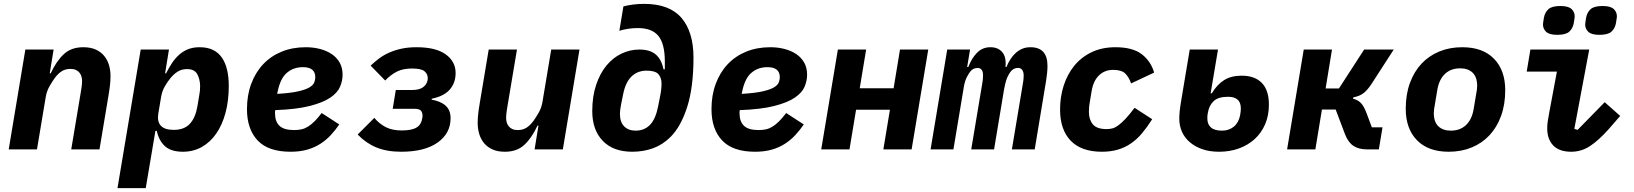

<svg xmlns="http://www.w3.org/2000/svg" viewBox="-20 -772 8440 992"><path d="M25 0 111 -516H257L237 -393H242Q271 -456 309.5 -492Q348 -528 410 -528Q448 -528 474.5 -516Q501 -504 518 -483.5Q535 -463 543 -436Q551 -409 551 -379Q551 -357 548.5 -334Q546 -311 540 -275L494 0H348L397 -293Q399 -307 401.5 -321.5Q404 -336 404 -355Q404 -365 401 -376Q398 -387 391 -396Q384 -405 372.5 -410.5Q361 -416 344 -416Q318 -416 299 -404Q280 -392 263 -369Q252 -354 236.5 -327.5Q221 -301 216 -269L171 0Z M707 -516H853L833 -393H838Q853 -423 869.5 -447.5Q886 -472 906.5 -490Q927 -508 952.5 -518Q978 -528 1011 -528Q1052 -528 1080.5 -514Q1109 -500 1127 -473.5Q1145 -447 1153.5 -410Q1162 -373 1162 -328Q1162 -251 1145 -188.5Q1128 -126 1097 -81.5Q1066 -37 1022.5 -12.5Q979 12 925 12Q864 12 832.5 -16.5Q801 -45 790 -96H783L733 200H587ZM878 -101Q932 -101 961 -132.5Q990 -164 1000 -223L1010 -283Q1012 -292 1013 -303.5Q1014 -315 1014 -328Q1013 -365 998.5 -390Q984 -415 946 -415Q919 -415 898 -402Q877 -389 859 -366Q847 -352 832 -326.5Q817 -301 812 -269L798 -186Q791 -145 810.5 -123Q830 -101 878 -101Z M1481 12Q1366 12 1311 -46.5Q1256 -105 1256 -208Q1256 -280 1278 -339Q1300 -398 1339.5 -440Q1379 -482 1435 -505Q1491 -528 1560 -528Q1599 -528 1633.5 -519Q1668 -510 1694 -492.5Q1720 -475 1735 -448.5Q1750 -422 1750 -386Q1750 -355 1737 -324Q1724 -293 1686.5 -267.5Q1649 -242 1580.5 -224.5Q1512 -207 1402 -203Q1401 -197 1401 -193.5Q1401 -190 1401 -186Q1401 -144 1424 -122Q1447 -100 1500 -100Q1521 -100 1538.5 -104Q1556 -108 1572.5 -118.5Q1589 -129 1605.5 -145.5Q1622 -162 1642 -188L1733 -129Q1713 -100 1689.5 -74.5Q1666 -49 1636 -29.5Q1606 -10 1568 1Q1530 12 1481 12ZM1545 -425Q1497 -425 1463 -396.5Q1429 -368 1415 -301L1412 -287Q1481 -291 1520.5 -300Q1560 -309 1579.5 -321Q1599 -333 1604 -347Q1609 -361 1609 -373Q1609 -425 1545 -425Z M2053 12Q1978 12 1924 -10.5Q1870 -33 1828 -77L1914 -163Q1940 -132 1973.5 -115Q2007 -98 2055 -98Q2107 -98 2132 -113Q2157 -128 2162 -163Q2163 -168 2163 -170Q2163 -172 2163 -175Q2163 -190 2155 -200Q2147 -210 2118 -210H2009L2025 -307H2108Q2147 -307 2166 -321.5Q2185 -336 2189 -357Q2190 -362 2190 -364.5Q2190 -367 2190 -369Q2190 -390 2173 -404Q2156 -418 2109 -418Q2062 -418 2030.5 -402Q1999 -386 1970 -356L1895 -433Q1916 -453 1939.5 -470.5Q1963 -488 1991.5 -500.5Q2020 -513 2054.5 -520.5Q2089 -528 2132 -528Q2232 -528 2283 -491Q2334 -454 2334 -395Q2334 -344 2304 -309.5Q2274 -275 2211 -262L2210 -257Q2257 -249 2282.5 -226Q2308 -203 2308 -161Q2308 -83 2241 -35.5Q2174 12 2053 12Z M2762 -123H2757Q2728 -60 2689.5 -24Q2651 12 2589 12Q2551 12 2524.5 0Q2498 -12 2481 -32.5Q2464 -53 2456 -80Q2448 -107 2448 -137Q2448 -159 2450.5 -182Q2453 -205 2459 -241L2505 -516H2651L2602 -224Q2600 -210 2597.5 -195Q2595 -180 2595 -161Q2595 -151 2598 -140Q2601 -129 2608 -120Q2615 -111 2626.5 -105.5Q2638 -100 2655 -100Q2681 -100 2700 -112Q2719 -124 2736 -147Q2747 -162 2762.5 -188.5Q2778 -215 2783 -247L2828 -516H2974L2888 0H2742Z M3247 12Q3148 12 3094 -44.5Q3040 -101 3040 -198Q3040 -274 3060 -333.5Q3080 -393 3113.5 -433.5Q3147 -474 3191 -495Q3235 -516 3284 -516Q3338 -516 3368 -490.5Q3398 -465 3408 -414H3415V-454Q3415 -545 3382 -586Q3349 -627 3275 -627Q3248 -627 3224 -623Q3200 -619 3180 -613L3201 -739Q3224 -745 3251 -748.5Q3278 -752 3308 -752Q3439 -752 3501 -679.5Q3563 -607 3563 -474Q3563 -321 3530.5 -219.5Q3498 -118 3445 -65Q3404 -24 3354 -6Q3304 12 3247 12ZM3264 -97Q3309 -97 3338 -126.5Q3367 -156 3380 -221L3390 -272Q3398 -310 3398 -340Q3398 -370 3382 -388.5Q3366 -407 3321 -407Q3274 -407 3243 -377Q3212 -347 3200 -287L3189 -233Q3186 -216 3184.5 -205.5Q3183 -195 3183 -184Q3183 -141 3205 -119Q3227 -97 3264 -97Z M3881 12Q3766 12 3711 -46.5Q3656 -105 3656 -208Q3656 -280 3678 -339Q3700 -398 3739.5 -440Q3779 -482 3835 -505Q3891 -528 3960 -528Q3999 -528 4033.5 -519Q4068 -510 4094 -492.5Q4120 -475 4135 -448.5Q4150 -422 4150 -386Q4150 -355 4137 -324Q4124 -293 4086.5 -267.5Q4049 -242 3980.5 -224.5Q3912 -207 3802 -203Q3801 -197 3801 -193.5Q3801 -190 3801 -186Q3801 -144 3824 -122Q3847 -100 3900 -100Q3921 -100 3938.5 -104Q3956 -108 3972.5 -118.5Q3989 -129 4005.5 -145.5Q4022 -162 4042 -188L4133 -129Q4113 -100 4089.5 -74.5Q4066 -49 4036 -29.5Q4006 -10 3968 1Q3930 12 3881 12ZM3945 -425Q3897 -425 3863 -396.5Q3829 -368 3815 -301L3812 -287Q3881 -291 3920.5 -300Q3960 -309 3979.5 -321Q3999 -333 4004 -347Q4009 -361 4009 -373Q4009 -425 3945 -425Z M4309 -516H4455L4422 -316H4597L4630 -516H4776L4690 0H4544L4578 -205H4403L4369 0H4223Z M4788 0 4874 -516H4992L4977 -426H4983Q5000 -471 5028 -499.5Q5056 -528 5097 -528Q5137 -528 5158.5 -502.5Q5180 -477 5175 -426H5180Q5189 -448 5201 -466.5Q5213 -485 5228 -498.5Q5243 -512 5261.5 -520Q5280 -528 5304 -528Q5392 -528 5392 -432Q5392 -415 5390 -394.5Q5388 -374 5385 -356L5326 0H5208L5265 -341Q5267 -350 5268 -361Q5269 -372 5269 -382Q5269 -400 5261.5 -410.5Q5254 -421 5240 -421Q5227 -421 5215.5 -414.5Q5204 -408 5193 -389Q5184 -374 5178.5 -356.5Q5173 -339 5168 -312L5116 0H4998L5055 -341Q5057 -350 5058 -361Q5059 -372 5059 -383Q5059 -421 5030 -421Q5019 -421 5007.5 -415Q4996 -409 4984 -389Q4973 -372 4967.5 -355Q4962 -338 4960 -324L4906 0Z M5673 12Q5567 12 5512 -45Q5457 -102 5457 -206Q5457 -272 5476 -330.5Q5495 -389 5531 -433Q5567 -477 5620.5 -502.5Q5674 -528 5743 -528Q5832 -528 5879 -492Q5926 -456 5943 -397L5824 -341Q5813 -373 5794 -392Q5775 -411 5731 -411Q5688 -411 5658.5 -383Q5629 -355 5620 -301L5610 -241Q5608 -232 5607 -219Q5606 -206 5606 -194Q5606 -154 5626.5 -129.5Q5647 -105 5697 -105Q5713 -105 5727 -108.5Q5741 -112 5757.5 -124Q5774 -136 5794.5 -157.5Q5815 -179 5842 -215L5933 -156Q5907 -115 5881 -84Q5855 -53 5824 -31.5Q5793 -10 5756 1Q5719 12 5673 12Z M6279 12Q6229 12 6191 -1.5Q6153 -15 6126.5 -38Q6100 -61 6086.5 -92Q6073 -123 6073 -159Q6073 -175 6075 -196.5Q6077 -218 6084 -259L6127 -516H6273L6235 -290H6241Q6268 -335 6304.5 -358Q6341 -381 6395 -381Q6463 -381 6499.5 -343.5Q6536 -306 6536 -231Q6536 -175 6516.5 -130Q6497 -85 6462.5 -53.5Q6428 -22 6381 -5Q6334 12 6279 12ZM6294 -97Q6329 -97 6354 -117Q6379 -137 6387 -175Q6389 -186 6390 -195.5Q6391 -205 6391 -211Q6391 -243 6374 -257.5Q6357 -272 6325 -272Q6274 -272 6250.5 -249.5Q6227 -227 6221 -191Q6219 -183 6218.5 -176.5Q6218 -170 6218 -159Q6218 -130 6236.5 -113.5Q6255 -97 6294 -97Z M6716 -516H6862L6829 -315H6898L7028 -516H7181L7066 -338Q7044 -305 7024 -290Q7004 -275 6972 -269L6971 -262Q6995 -256 7011 -240Q7027 -224 7041 -186L7068 -114H7123L7104 0H7045Q7000 0 6972.5 -18.5Q6945 -37 6929 -79L6881 -206H6810L6776 0H6630Z M7465 12Q7359 12 7301 -47.5Q7243 -107 7243 -210Q7243 -284 7264.5 -343Q7286 -402 7324.5 -443Q7363 -484 7416.5 -506Q7470 -528 7535 -528Q7641 -528 7699 -468.5Q7757 -409 7757 -306Q7757 -232 7735.5 -173Q7714 -114 7675.5 -73Q7637 -32 7583.5 -10Q7530 12 7465 12ZM7476 -97Q7524 -97 7554.5 -126Q7585 -155 7594 -209L7607 -287Q7609 -296 7610.5 -307.5Q7612 -319 7612 -328Q7612 -374 7588.5 -396.5Q7565 -419 7524 -419Q7476 -419 7445.5 -390Q7415 -361 7406 -307L7393 -229Q7391 -220 7389.5 -208.5Q7388 -197 7388 -188Q7388 -142 7411.5 -119.5Q7435 -97 7476 -97Z M8098 12Q8036 12 8005 -20.5Q7974 -53 7974 -108Q7974 -125 7976 -141Q7978 -157 7984 -188L8024 -402H7868L7887 -516H8191L8114 -106L8131 -101L8271 -244L8351 -173L8290 -103Q8239 -46 8194.5 -17Q8150 12 8098 12ZM8026 -592Q7985 -592 7968.5 -607.5Q7952 -623 7952 -646Q7952 -651 7953.5 -659Q7955 -667 7957 -681Q7962 -708 7980 -724.5Q7998 -741 8042 -741Q8083 -741 8099.5 -725.5Q8116 -710 8116 -687Q8116 -682 8114.5 -674Q8113 -666 8111 -652Q8106 -625 8088 -608.5Q8070 -592 8026 -592ZM8244 -592Q8203 -592 8186.5 -607.5Q8170 -623 8170 -646Q8170 -651 8171.5 -659Q8173 -667 8175 -681Q8180 -708 8198 -724.5Q8216 -741 8260 -741Q8301 -741 8317.5 -725.5Q8334 -710 8334 -687Q8334 -682 8332.5 -674Q8331 -666 8329 -652Q8324 -625 8306 -608.5Q8288 -592 8244 -592Z"/></svg>

Font: IBM Plex Mono
Style: Bold Italic
Weight: 700
Italic angle: -9°
Monospace: yes
Designer: Mike Abbink, Paul van der Laan, Pieter van Rosmalen
Foundry: Bold Monday
Version: Version 2.3